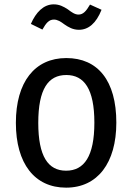

<svg xmlns="http://www.w3.org/2000/svg" viewBox="-20 -849 608 883"><path d="M343 -712C386 -712 422 -741 447 -804L394 -828C376 -797 362 -782 341 -782C324 -782 309 -793 292 -806C272 -819 253 -829 227 -829C180 -829 145 -792 122 -739L175 -713C192 -743 205 -759 228 -759C244 -759 259 -750 276 -737C295 -724 315 -712 343 -712ZM285 -582C140 -582 53 -472 53 -284C53 -97 139 14 284 14C429 14 515 -100 515 -285C515 -478 430 -582 285 -582ZM285 -504C367 -504 414 -440 414 -285C414 -130 367 -64 284 -64C201 -64 156 -130 156 -284C156 -440 202 -504 285 -504Z"/></svg>

Font: Glow Sans SC Condensed Medium
Style: Regular
Weight: 600
Width: 3
Designer: Ryoko NISHIZUKA (kana, bopomofo & ideographs); Paul D. Hunt (Latin, Greek & Cyrillic); Sandoll Communications, Soo-young
Version: Version 0.93